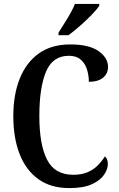

<svg xmlns="http://www.w3.org/2000/svg" viewBox="-20 -951 606 981"><path d="M334 10Q239 10 175.5 -36Q112 -82 80 -164.5Q48 -247 48 -358Q48 -467 81 -549.5Q114 -632 178.5 -678Q243 -724 339 -724Q435 -724 483.5 -690Q532 -656 532 -609Q532 -575 506.5 -554Q481 -533 434 -533Q434 -565 424.5 -596Q415 -627 392.5 -646.5Q370 -666 332 -666Q249 -666 215 -584.5Q181 -503 181 -358Q181 -212 220.5 -135Q260 -58 354 -58Q398 -58 428.5 -71.5Q459 -85 480 -106.5Q501 -128 516 -152Q531 -139 531 -113Q531 -87 512 -58.5Q493 -30 450 -10Q407 10 334 10ZM279 -784Q300 -817 324.5 -857Q349 -897 363 -931H487V-921Q476 -904 449 -876Q422 -848 389.5 -819.5Q357 -791 330 -771H279Z"/></svg>

Font: Noto Serif Thai Condensed SemiBold
Style: Regular
Weight: 600
Width: 3
Designer: Monotype Design Team
Foundry: Monotype Imaging Inc.
Version: Version 2.002; ttfautohint (v1.8.4.7-5d5b)